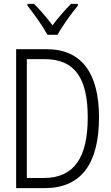

<svg xmlns="http://www.w3.org/2000/svg" viewBox="-20 -967 570 987"><path d="M224 -788H276C299 -832 347 -897 380 -938V-947H345C310 -911 280 -877 250 -837C221 -875 186 -917 155 -947H121V-938C154 -897 200 -832 224 -788ZM63 0H210C396 0 489 -124 489 -364C489 -594 397 -714 220 -714H63ZM205 -52H118V-663H209C366 -663 431 -564 431 -363C431 -157 361 -52 205 -52Z"/></svg>

Font: Noto Sans Mono Condensed Light
Style: Regular
Weight: 300
Width: 3
Designer: Monotype Design Team
Foundry: Monotype Imaging Inc.
Version: Version 2.014